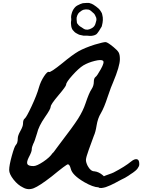

<svg xmlns="http://www.w3.org/2000/svg" viewBox="-20 -1244 1020 1318"><path d="M485 -1032Q473 -1042 469 -1064Q465 -1086 469 -1105Q470 -1107 469 -1115Q468 -1123 468 -1125Q468 -1136 471 -1147Q477 -1172 490 -1188L496 -1195Q506 -1206 533 -1217Q535 -1217 537 -1218Q539 -1219 540.5 -1219.5Q542 -1220 544 -1220.5Q546 -1221 548 -1222Q551 -1223 576 -1224Q577 -1224 583 -1224Q589 -1224 590 -1224Q591 -1224 594.5 -1223Q598 -1222 601.5 -1220.5Q605 -1219 607 -1219Q617 -1216 640 -1199Q660 -1185 670 -1169Q674 -1163 679 -1154Q681 -1150 682 -1143Q687 -1125 686 -1106Q685 -1087 680 -1069Q679 -1064 678 -1061.5Q677 -1059 675 -1056.5Q673 -1054 672 -1052Q661 -1033 660 -1032Q646 -1012 643 -1010Q630 -1000 608 -998Q593 -997 580 -999Q576 -999 567.5 -999Q559 -999 554 -999Q548 -1000 526 -1005Q521 -1006 502 -1017Q497 -1020 494.5 -1022Q492 -1024 490 -1026.5Q488 -1029 485 -1032ZM510 -1137Q504 -1122 506 -1109Q507 -1106 507 -1099.5Q507 -1093 508 -1088.5Q509 -1084 512 -1081Q515 -1078 516 -1076Q517 -1074 518 -1073Q519 -1072 521 -1070Q521 -1070 529 -1063Q530 -1062 539 -1057Q557 -1044 564 -1042Q566 -1041 570.5 -1041Q575 -1041 577 -1041L579 -1040Q583 -1041 589.5 -1042Q596 -1043 610 -1050.5Q624 -1058 631 -1071Q634 -1076 637 -1087.5Q640 -1099 641 -1102Q642 -1105 642 -1109Q641 -1120 641 -1121Q636 -1132 633 -1139Q629 -1147 625 -1151Q618 -1157 617 -1158Q600 -1174 594 -1176Q588 -1179 577 -1179Q575 -1179 571.5 -1179.5Q568 -1180 565 -1179Q551 -1178 542 -1172Q523 -1160 516 -1149Q515 -1148 510 -1137ZM881 -136Q903 -154 919.5 -151Q936 -148 936 -119Q937 -110 932.5 -101Q928 -92 923 -85.5Q918 -79 908.5 -71Q899 -63 893 -59Q887 -55 875.5 -47.5Q864 -40 862 -38Q838 -22 813 -11Q809 -9 796 -2Q783 5 770 12Q757 19 738.5 27.5Q720 36 706 40.5Q692 45 677 46.5Q662 48 656 42Q619 41 558 6Q476 -42 466 -85Q458 -116 446 -116Q436 -116 335 -33Q250 33 211.5 48Q173 63 138 43Q102 26 72.5 -12Q43 -50 43 -77Q43 -109 61 -174Q79 -239 89 -249Q102 -262 102 -294Q102 -313 120 -345Q138 -377 138 -395Q138 -422 149.5 -430Q161 -438 197 -515Q233 -592 247 -643Q259 -685 282.5 -720.5Q306 -756 316 -750Q326 -744 410 -812Q476 -867 519 -892Q562 -916 631 -938Q692 -956 706 -955Q720 -953 759 -921Q786 -899 794.5 -884Q803 -869 803 -838Q803 -790 756 -678Q744 -653 719 -579Q695 -505 672 -466Q651 -432 643 -382Q636 -337 624 -311Q621 -304 589 -215Q571 -165 570 -148Q569 -131 582 -105Q602 -68 628 -68Q658 -65 687 -40Q687 -40 693 -34Q703 -39 726.5 -47Q750 -55 760 -60Q837 -100 881 -136ZM567 -534Q591 -606 608 -631Q624 -655 624 -682Q624 -707 636 -716Q645 -721 672 -769Q699 -817 687 -827Q675 -837 630.5 -826Q586 -815 552 -795Q520 -775 477 -727Q434 -679 434 -663Q434 -652 381 -589.5Q328 -527 328 -511.5Q328 -496 288 -439Q245 -377 234 -328Q217 -271 208 -256Q198 -234 198 -218Q198 -202 178 -165Q161 -131 168 -117.5Q175 -104 210 -104Q232 -104 276.5 -133.5Q321 -163 341 -193Q345 -195 351.5 -204Q358 -213 368 -226.5Q378 -240 387 -252Q483 -377 516.5 -430Q550 -483 567 -534Z"/></svg>

Font: Beth Ellen
Style: Regular
Weight: 400
Designer: Alyson Diaz
Version: Version 2.000